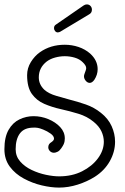

<svg xmlns="http://www.w3.org/2000/svg" viewBox="-25 -732 568 871"><path d="M243 119Q207 119 164.5 109Q122 99 83 78Q44 57 19.5 24Q-5 -9 -5 -55Q-5 -110 14 -143Q33 -176 63.5 -190.5Q94 -205 127 -205Q162 -205 194.5 -191.5Q227 -178 248 -155.5Q269 -133 269 -104Q269 -98 268 -91.5Q267 -85 264 -78Q261 -71 253 -59.5Q245 -48 237 -44Q227 -39 220 -39Q209 -39 201.5 -46.5Q194 -54 194 -64Q194 -79 208 -87Q220 -95 220 -103Q220 -115 204.5 -126Q189 -137 171.5 -144Q154 -151 146 -152Q141 -153 136.5 -153Q132 -153 127 -153Q85 -153 65.5 -127Q46 -101 46 -55Q46 -23 66.5 0.5Q87 24 118.5 39Q150 54 183.5 61Q217 68 243 68Q302 68 347.5 45Q393 22 419.5 -14Q446 -50 446 -89Q446 -113 435 -136.5Q424 -160 399 -180Q370 -204 330.5 -216Q291 -228 250.5 -237Q210 -246 175.5 -261Q141 -276 119.5 -306Q98 -336 98 -391Q98 -423 115 -450.5Q132 -478 156 -495Q204 -529 269 -529Q301 -529 331 -519Q361 -509 384 -489Q418 -458 418 -418Q418 -393 403 -370Q393 -356 382 -356Q372 -356 364 -365.5Q356 -375 356 -386Q356 -390 358 -396Q361 -405 363.5 -411.5Q366 -418 366 -423Q366 -435 350 -450Q336 -464 314 -470.5Q292 -477 269 -477Q247 -477 225 -471Q203 -465 187 -453Q151 -425 151 -381Q151 -349 176 -325Q196 -307 231 -297Q266 -287 291 -280Q327 -271 364.5 -258Q402 -245 433 -220Q466 -194 481.5 -159.5Q497 -125 497 -89Q497 -43 473 -0.5Q449 42 405 70Q370 92 327.5 105.5Q285 119 243 119ZM237 -585Q230 -585 225 -591Q220 -597 220 -604Q220 -615 228 -620L354 -707Q361 -712 369 -712Q379 -712 385.5 -705Q392 -698 392 -688Q392 -673 378 -666L248 -588Q246 -587 243 -586Q240 -585 237 -585Z"/></svg>

Font: Twinkle Star
Style: Regular
Weight: 400
Designer: Robert E. Leuschke
Foundry: Robert E. Leuschke
Version: Version 2.010; ttfautohint (v1.8.3)